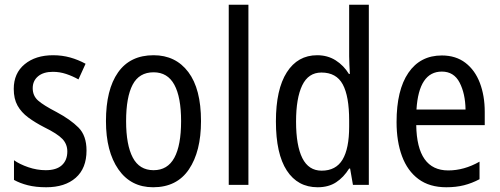

<svg xmlns="http://www.w3.org/2000/svg" viewBox="-20 -846 2108 810"><path d="M345 -211Q345 -136 299.5 -96Q254 -56 175 -56Q131 -56 97.5 -64.5Q64 -73 39 -87V-170Q63 -153 99.5 -140.5Q136 -128 173 -128Q218 -128 241 -149Q264 -170 264 -207Q264 -238 243 -260Q222 -282 167 -309Q128 -329 99 -350.5Q70 -372 54 -400.5Q38 -429 38 -471Q38 -537 84 -575Q130 -613 204 -613Q242 -613 276 -603.5Q310 -594 341 -577L311 -511Q286 -525 259 -534Q232 -543 203 -543Q163 -543 140.5 -524Q118 -505 118 -474Q118 -442 140.5 -422Q163 -402 219 -373Q277 -342 311 -308Q345 -274 345 -211Z M828 -335Q828 -207 777 -131.5Q726 -56 626 -56Q532 -56 479.5 -131.5Q427 -207 427 -335Q427 -468 478 -540.5Q529 -613 628 -613Q721 -613 774.5 -542Q828 -471 828 -335ZM512 -335Q512 -235 540 -181.5Q568 -128 628 -128Q687 -128 715.5 -180.5Q744 -233 744 -335Q744 -436 715.5 -488.5Q687 -541 628 -541Q567 -541 539.5 -488.5Q512 -436 512 -335Z M1028 -66H945V-826H1028Z M1320 -56Q1236 -56 1190 -126.5Q1144 -197 1144 -334Q1144 -469 1190 -541Q1236 -613 1318 -613Q1362 -613 1396 -591.5Q1430 -570 1452 -534H1456Q1455 -553 1454 -573.5Q1453 -594 1453 -609V-826H1536V-66H1469L1457 -135H1453Q1430 -98 1398 -77Q1366 -56 1320 -56ZM1337 -126Q1397 -126 1425 -172.5Q1453 -219 1453 -312V-338Q1453 -440 1426 -490Q1399 -540 1336 -540Q1281 -540 1255 -486Q1229 -432 1229 -333Q1229 -232 1255.5 -179Q1282 -126 1337 -126Z M1844 -612Q1903 -612 1943.5 -581Q1984 -550 2004.5 -496Q2025 -442 2025 -374V-318H1736Q1739 -127 1871 -127Q1938 -127 2003 -164V-90Q1971 -73 1937.5 -64.5Q1904 -56 1863 -56Q1792 -56 1745.5 -90.5Q1699 -125 1676 -187Q1653 -249 1653 -331Q1653 -466 1703 -539Q1753 -612 1844 -612ZM1844 -544Q1747 -544 1737 -384H1944Q1943 -451 1919 -497.5Q1895 -544 1844 -544Z"/></svg>

Font: Noto Sans Malayalam UI Condensed
Style: Regular
Weight: 400
Width: 3
Designer: Jelle Bosma - Monotype Design Team
Foundry: Monotype Imaging Inc.
Version: Version 2.104; ttfautohint (v1.8.4.7-5d5b)